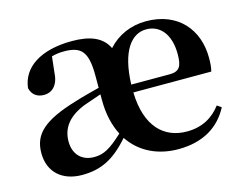

<svg xmlns="http://www.w3.org/2000/svg" viewBox="-83 -681 1049 826"><g transform="rotate(-15 441.5 -268.0)"><path d="M618 16C727 16 802 -30 844 -110L825 -123C790 -77 742 -48 673 -48C572 -48 497 -116 493 -270H840C845 -288 846 -306 846 -331C846 -455 767 -552 624 -552C557 -552 497 -526 454 -478C429 -530 376 -552 295 -552C154 -552 70 -495 60 -405C67 -375 89 -359 120 -359C153 -359 184 -382 187 -439L195 -511C215 -516 232 -518 250 -518C327 -518 354 -489 354 -382V-328C316 -318 276 -308 245 -298C94 -253 43 -204 43 -120C43 -34 102 16 189 16C273 16 333 -13 402 -92C450 -20 528 16 618 16ZM493 -305C498 -453 550 -518 616 -518C678 -518 720 -468 720 -380C720 -326 708 -305 664 -305ZM389 -115C332 -62 302 -45 259 -45C206 -45 169 -79 169 -138C169 -201 206 -244 276 -272L354 -299V-273C354 -210 367 -157 389 -115Z"/></g></svg>

Font: Source Han Serif CN
Style: Bold
Weight: 700
Designer: Ryoko NISHIZUKA 西塚涼子 (kana & ideographs); Frank Grießhammer (Latin, Greek & Cyrillic); Wenlong ZHANG 张文龙 (bopomofo); San
Foundry: Adobe
Version: Version 2.003;hotconv 1.1.1;makeotfexe 2.6.0